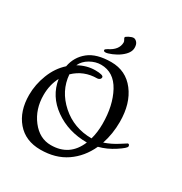

<svg xmlns="http://www.w3.org/2000/svg" viewBox="-184 -924 1012 1069"><g transform="rotate(30 322.0 -389.5)"><path d="M21 -223Q21 -290 46.5 -355.5Q72 -421 120 -464Q132 -529 182.5 -569.5Q233 -610 327 -610Q421 -610 477.5 -536.5Q534 -463 534 -345Q534 -268 511 -199Q557 -215 594.5 -239.5Q632 -264 633 -264Q644 -264 644 -251Q644 -240 596 -208.5Q548 -177 497 -164Q460 -83 392 -36.5Q324 10 227.5 10Q131 10 76 -54.5Q21 -119 21 -223ZM443 -187Q456 -232 456 -287Q456 -405 411.5 -487Q367 -569 285 -569Q250 -569 215.5 -549.5Q181 -530 166 -497Q218 -526 271.5 -526Q325 -526 325 -511Q325 -502 318 -497Q311 -492 304 -492Q218 -492 158 -434Q166 -332 247.5 -259.5Q329 -187 443 -187ZM265 -41Q385 -41 432 -154Q312 -154 223.5 -217Q135 -280 119 -382Q91 -329 91 -263Q91 -172 141.5 -106.5Q192 -41 265 -41ZM331 -738Q331 -746 326 -753.5Q321 -761 321 -766Q321 -771 338.5 -780Q356 -789 367 -789Q378 -789 388.5 -777.5Q399 -766 399 -743Q399 -709 356 -677Q336 -662 309.5 -651Q283 -640 270.5 -640Q258 -640 258 -649Q258 -654 272 -662Q330 -690 331 -738Z"/></g></svg>

Font: Cookie
Style: Regular
Weight: 400
Designer: Ania Kruk
Foundry: Ania Kruk
Version: Version 1.004